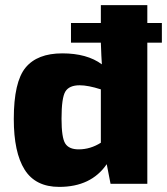

<svg xmlns="http://www.w3.org/2000/svg" viewBox="-20 -720 654 752"><path d="M614 -553H557V0H413L398 -77Q337 12 212 12Q119 12 76.5 -55.5Q34 -123 34 -254Q34 -399 80 -455Q126 -511 224 -511Q321 -511 379 -468Q377 -495 375 -553H258V-630H375V-700H557V-630H614ZM375 -161V-370Q325 -386 292 -386Q251 -386 236 -361.5Q221 -337 221 -255Q221 -181 235.5 -158Q250 -135 288 -135Q334 -135 375 -161Z"/></svg>

Font: Exo 2.0 Extra Bold
Style: Regular
Weight: 800
Designer: Natanael Gama
Version: Version 1.001;PS 001.001;hotconv 1.0.70;makeotf.lib2.5.58329